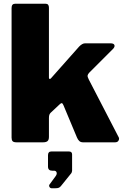

<svg xmlns="http://www.w3.org/2000/svg" viewBox="-20 -762 671 1028"><path d="M615 -28Q620 -20 615 -10Q610 0 596 0H425Q412 0 404.5 -7Q397 -14 392 -26L320 -198Q316 -208 311.5 -209.5Q307 -211 299 -203L251 -158Q247 -154 244.5 -148Q242 -142 242 -130V-29Q242 -13 234.5 -6.5Q227 0 210 0H69Q53 0 47.5 -6Q42 -12 42 -25V-719Q42 -742 61 -742H224Q242 -742 242 -721V-346Q242 -342 245 -339.5Q248 -337 254 -344L404 -513Q421 -530 435 -530H572Q589 -530 592.5 -521Q596 -512 586 -501L457 -372Q450 -364 449 -357.5Q448 -351 455 -337L615 -28ZM257 246Q249 246 245 239Q241 232 245 226L278 181Q286 170 283 161Q280 152 269 152H260Q237 152 237 130V69Q237 49 255 49H349Q366 49 366 65V152Q366 156 364.5 159.5Q363 163 362 165L308 232Q302 240 295.5 243Q289 246 275 246Z"/></svg>

Font: Libre Franklin Thin Black
Style: Regular
Weight: 900
Version: Version 3.000